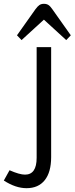

<svg xmlns="http://www.w3.org/2000/svg" viewBox="-102 -747 391 1006"><path d="M37 239Q-20 239 -82 199L-52 145Q0 168 29 168Q90 168 90 80V-500H166V76Q166 155 132.5 197Q99 239 37 239ZM11 -537 -13 -562 84 -699Q95 -714 104.5 -720.5Q114 -727 128 -727Q142 -727 151.5 -721Q161 -715 172 -699L269 -562L245 -537L128 -644Z"/></svg>

Font: Imprima
Style: Regular
Weight: 400
Designer: Eduardo Tunni
Foundry: Eduardo Tunni
Version: Version 1.002; ttfautohint (v1.8.4.7-5d5b);gftools[0.9.23]